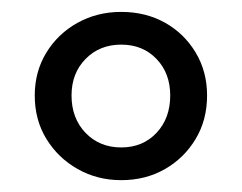

<svg xmlns="http://www.w3.org/2000/svg" viewBox="-20 -601 404 321"><path d="M182.6 -299.8Q142.6 -299.8 109.9 -318.4Q77.1 -336.9 57.6 -368.7Q38.1 -400.4 38.1 -441.4Q38.1 -481.4 57.6 -513.2Q77.1 -544.9 109.9 -563Q142.6 -581.1 182.6 -581.1Q223.6 -581.1 255.9 -563Q288.1 -544.9 307.1 -513.2Q326.2 -481.4 326.2 -441.4Q326.2 -400.4 307.1 -368.7Q288.1 -336.9 255.9 -318.4Q223.6 -299.8 182.6 -299.8ZM182.6 -354.5Q218.8 -354.5 241.7 -378.9Q264.6 -403.3 264.6 -441.4Q264.6 -478.5 241.7 -502.4Q218.8 -526.4 182.6 -526.4Q146.5 -526.4 123 -502.4Q99.6 -478.5 99.6 -441.4Q99.6 -403.3 123 -378.9Q146.5 -354.5 182.6 -354.5Z"/></svg>

Font: Crimson Pro ExtraLight Medium
Style: Regular
Weight: 500
Version: Version 1.002